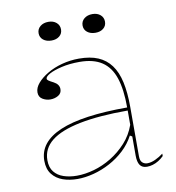

<svg xmlns="http://www.w3.org/2000/svg" viewBox="-81 -773 787 860"><g transform="rotate(-10 313.0 -343.0)"><path d="M302 -515Q353 -515 388.5 -500Q424 -485 447 -454Q470 -423 480.5 -375Q491 -327 491 -262V-37Q491 -17 500.5 -8.5Q510 0 523 0Q540 0 559.5 -9Q579 -18 596 -31V-20Q585 -9 572 -1Q559 7 545.5 11Q532 15 519 15Q497 15 487 0.5Q477 -14 477 -43Q477 -76 477 -91.5Q477 -107 477 -114.5Q477 -122 477 -130L467 -136Q448 -100 418 -72Q388 -44 351.5 -24.5Q315 -5 276.5 5Q238 15 203 15Q167 15 137 4.5Q107 -6 88.5 -29.5Q70 -53 70 -91Q70 -176 171 -219Q272 -262 477 -262Q477 -344 459.5 -396.5Q442 -449 403.5 -474.5Q365 -500 302 -500Q256 -500 220 -491.5Q184 -483 164 -472Q144 -461 144 -451Q144 -447 150 -442.5Q156 -438 172 -430Q197 -417 197 -395Q197 -376 181 -366.5Q165 -357 145 -357Q126 -357 109.5 -367Q93 -377 93 -398Q93 -419 110.5 -439.5Q128 -460 157.5 -477.5Q187 -495 224.5 -505Q262 -515 302 -515ZM477 -248Q346 -248 258.5 -230.5Q171 -213 127.5 -178.5Q84 -144 84 -91Q84 -58 100 -38Q116 -18 143 -9Q170 0 203 0Q240 0 281 -11.5Q322 -23 360.5 -46.5Q399 -70 430 -104Q461 -138 477 -183ZM396 -701Q418 -701 432 -689Q446 -677 446 -658Q446 -639 432 -627.5Q418 -616 396 -616Q373 -616 358.5 -627.5Q344 -639 344 -658Q344 -677 358.5 -689Q373 -701 396 -701ZM196 -701Q218 -701 232 -689Q246 -677 246 -658Q246 -639 232 -627.5Q218 -616 196 -616Q173 -616 158.5 -627.5Q144 -639 144 -658Q144 -677 158.5 -689Q173 -701 196 -701Z"/></g></svg>

Font: Kalnia Thin Thin
Style: Regular
Weight: 250
Version: Version 1.105